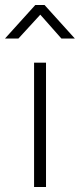

<svg xmlns="http://www.w3.org/2000/svg" viewBox="-61 -752 321 772"><path d="M0 0ZM76 -500H124V0H76ZM81 -732H118L240 -597H186L101 -693L13 -597H-41Z"/></svg>

Font: Cairo Light
Style: Regular
Weight: 300
Designer: Mohamed Gaber, the designers of Titillium
Foundry: Kief Type Foundry
Version: Version 2.009; ttfautohint (v1.5.33-1714) -l 8 -r 50 -G 200 